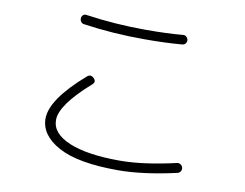

<svg xmlns="http://www.w3.org/2000/svg" viewBox="-76 -792 1152 904"><g transform="rotate(10 500.0 -339.5)"><path d="M556.6 -666Q655.3 -666 732.4 -672.9Q741.2 -673.8 748 -667.5Q754.9 -661.1 755.9 -652.3Q756.8 -642.6 751 -635.7Q745.1 -628.9 735.4 -627.9Q654.3 -621.1 556.6 -621.1Q403.3 -621.1 263.7 -641.6Q253.9 -642.6 248.5 -650.4Q243.2 -658.2 244.1 -668Q245.1 -676.8 252 -682.6Q258.8 -688.5 267.6 -686.5Q408.2 -666 556.6 -666ZM540 7.8Q347.7 7.8 254.9 -43Q162.1 -93.8 162.1 -172.9Q162.1 -264.6 319.3 -401.4Q335.9 -416 352.1 -399.9Q368.2 -383.8 350.6 -369.1Q211.9 -247.1 211.9 -174.8Q211.9 -110.4 298.3 -74.2Q384.8 -38.1 540 -38.1Q652.3 -38.1 808.6 -74.2Q817.4 -76.2 825.7 -70.8Q834 -65.4 835.9 -55.7Q837.9 -45.9 832.5 -38.1Q827.1 -30.3 817.4 -28.3Q657.2 7.8 540 7.8Z"/></g></svg>

Font: Rounded Mgen+ 2m light
Style: Regular
Weight: 200
Designer: [Source Han Sans]
Ryoko NISHIZUKA  (kana & ideographs); Paul D. Hunt (Latin, Greek & Cyrillic); Wenlong ZHANG  (bopomofo
Version: Version 1.059.20150602